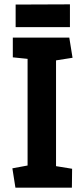

<svg xmlns="http://www.w3.org/2000/svg" viewBox="-20 -864 388 884"><path d="M51 0 37 -89 107 -102V-593L39 -600V-691H299L314 -598L238 -586V-99L312 -87L311 0ZM52 -739V-843L302 -844V-739Z"/></svg>

Font: Kreon
Style: Bold
Weight: 700
Designer: Julia Petretta
Foundry: Julia Petretta and Eli Heuer
Version: Version 2.002